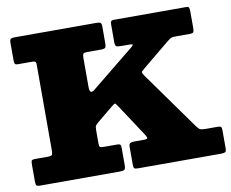

<svg xmlns="http://www.w3.org/2000/svg" viewBox="-81 -853 1152 957"><g transform="rotate(-10 495.0 -375.0)"><path d="M25 -27V-112Q25 -126.5 28.5 -130.8Q32 -135 46 -135H109Q127 -135 131 -140Q135 -145 135 -162V-597Q135 -610 129.8 -612.5Q124.5 -615 111.5 -615H45Q30.5 -615 27.8 -620.5Q25 -626 25 -640.5V-727Q25 -742.5 31 -746.2Q37 -750 51 -750H465Q478.5 -750 484.2 -746.2Q490 -742.5 490 -728V-645Q490 -626.5 486 -620.8Q482 -615 464 -615H394Q379 -615 374.5 -610.5Q370 -606 370 -590V-446Q370 -419 377.5 -416.5Q385 -414 396 -423L613 -599Q623 -607.5 623.8 -611.2Q624.5 -615 605 -615H566.5Q547 -615 541 -618.8Q535 -622.5 535 -642V-729Q535 -741 538.2 -745.5Q541.5 -750 553 -750H919Q930.5 -750 932.8 -743.2Q935 -736.5 935 -725V-643.5Q935 -626.5 932 -620.8Q929 -615 912 -615H842Q820.5 -615 813 -609.5Q805.5 -604 794 -595L666 -489.5Q651 -477 646.2 -472Q641.5 -467 653.5 -450L863 -157Q873 -143 880.5 -139Q888 -135 913 -135H970Q981.5 -135 985.8 -131.2Q990 -127.5 990 -115.5V-20Q990 -7 983.8 -3.5Q977.5 0 964 0H541Q527 0 523.5 -4.5Q520 -9 520 -23V-111.5Q520 -127.5 527.2 -131.2Q534.5 -135 549 -135H596Q616.5 -135 614.2 -142.8Q612 -150.5 605 -160.5L497 -325Q487.5 -339.5 483.5 -337.8Q479.5 -336 467 -326L388 -261Q378.5 -253 374.2 -247.5Q370 -242 370 -223V-155Q370 -141 374.5 -138Q379 -135 393 -135H460Q473 -135 476.5 -130.8Q480 -126.5 480 -113V-28Q480 -9 474 -4.5Q468 0 450 0H48Q31.5 0 28.2 -5.2Q25 -10.5 25 -27Z"/></g></svg>

Font: Besley* Fatface
Style: Regular
Weight: 900
Designer: Owen Earl
Foundry: indestructible type*
Version: Version 3.000; ttfautohint (v1.8.3)